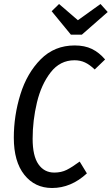

<svg xmlns="http://www.w3.org/2000/svg" viewBox="-20 -927 558 959"><path d="M505 -630 453 -580Q428 -604 404.5 -615Q381 -626 352 -626Q280 -626 233 -565.5Q186 -505 164.5 -415Q143 -325 143 -234Q143 -148 172 -106.5Q201 -65 251 -65Q286 -65 313 -78.5Q340 -92 378 -120L414 -61Q335 12 240 12Q154 12 101.5 -54Q49 -120 49 -239Q49 -350 82 -456Q115 -562 183.5 -631Q252 -700 353 -700Q403 -700 439 -682.5Q475 -665 505 -630ZM518 -867 389 -754H334L238 -871L275 -907L369 -826L482 -907Z"/></svg>

Font: Fira Sans Compressed
Style: Italic
Weight: 400
Width: 1
Italic angle: -8°
Designer: bBox Type GmbH & Carrois Corporate GbR & Edenspiekermann AG
Foundry: bBox Type GmbH & Carrois Corporate GbR & Edenspiekermann AG
Version: Version 4.301